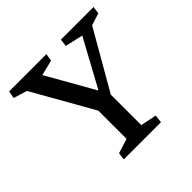

<svg xmlns="http://www.w3.org/2000/svg" viewBox="-156 -755 903 903"><g transform="rotate(-45 295.0 -303.5)"><path d="M349.1 -258.3V-55.7L428.7 -39.6L424.3 0H176.8L181.6 -36.1L254.4 -59.1V-246.6L82.5 -549.8L15.1 -570.3L21.5 -607.4H269.5L263.7 -570.3L186.5 -551.3L321.8 -313L450.7 -549.8L361.3 -570.3L366.2 -607.4H583L578.1 -570.3L517.6 -551.3Z"/></g></svg>

Font: Neuton
Style: Regular
Weight: 400
Designer: Brian M Zick
Version: Version 1.3